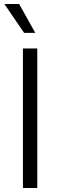

<svg xmlns="http://www.w3.org/2000/svg" viewBox="-20 -943 302 963"><path d="M95 -700H167V0H95ZM2 -923H76L157 -778H101Z"/></svg>

Font: KoHo
Style: Regular
Weight: 400
Version: Version 1.000; ttfautohint (v1.6)